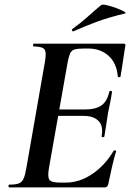

<svg xmlns="http://www.w3.org/2000/svg" viewBox="-20 -815 571 835"><path d="M20 0Q17 0 17 -6Q17 -12 20 -12Q47 -12 61 -17Q75 -22 82 -37Q89 -52 94 -81L175 -544Q183 -587 173.5 -600Q164 -613 126 -613Q124 -613 124 -619Q124 -625 126 -625H519Q527 -625 525 -616Q522 -597 518 -571Q514 -545 510.5 -521Q507 -497 504 -482Q503 -478 497.5 -479.5Q492 -481 492 -483Q488 -539 453 -571.5Q418 -604 363 -604H345Q317 -604 303.5 -599.5Q290 -595 284.5 -582Q279 -569 274 -543L193 -85Q186 -45 195 -33Q204 -21 241 -21H267Q326 -21 381.5 -58.5Q437 -96 474 -159Q476 -162 481.5 -160.5Q487 -159 485 -157Q476 -128 467 -88.5Q458 -49 451 -15Q448 0 435 0ZM434 -222Q433 -218 427 -218.5Q421 -219 422 -223Q430 -267 408.5 -289Q387 -311 344 -311H187L191 -339H351Q396 -339 421 -356.5Q446 -374 455 -415Q456 -420 462 -419.5Q468 -419 467 -414Q462 -382 458 -363.5Q454 -345 450 -325Q446 -300 442.5 -275.5Q439 -251 434 -222ZM300 -679Q296 -677 293.5 -682.5Q291 -688 295 -689Q331 -715 361 -742Q391 -769 420 -793Q425 -797 444.5 -792.5Q464 -788 485.5 -780Q507 -772 519.5 -765Q532 -758 522 -756Q455 -740 403 -721Q351 -702 300 -679Z"/></svg>

Font: Cormorant Infant Light
Style: Bold Italic
Weight: 700
Italic angle: -10°
Version: Version 4.001